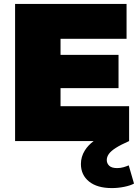

<svg xmlns="http://www.w3.org/2000/svg" viewBox="-20 -720 713 980"><path d="M57 0V-700H626V-522H289V-440H585V-270H289V-178H639V0Q596 19 571 35Q546 51 535.5 66Q525 81 525 97Q525 114 537.5 126Q550 138 578 138Q595 138 610.5 133.5Q626 129 637 124L664 217Q646 227 614.5 233.5Q583 240 551 240Q476 240 434.5 206.5Q393 173 393 117Q393 80 413 48Q429 22 458 0Z"/></svg>

Font: Montserrat Thin Black
Style: Regular
Weight: 900
Version: Version 9.000